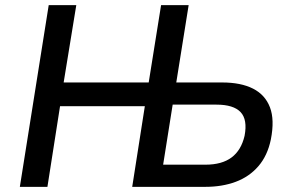

<svg xmlns="http://www.w3.org/2000/svg" viewBox="-20 -725 1135 745"><path d="M57 0 169 -705H276L227 -405H557L605 -705H712L664 -405H842Q915 -405 962 -381Q1009 -357 1027.5 -308.5Q1046 -260 1031 -184Q1018 -121 982.5 -80Q947 -39 894.5 -19.5Q842 0 777 0H493L542 -313H213L164 0ZM613 -86H777Q841 -86 878.5 -114Q916 -142 929 -198Q941 -261 913.5 -290Q886 -319 820 -319H650Z"/></svg>

Font: Nunito Sans 7pt SemiCondensed SemiBold
Style: Italic
Weight: 600
Width: 4
Italic angle: -9°
Designer: Vernon Adams
Foundry: Vernon Adams
Version: Version 3.101;gftools[0.9.27]